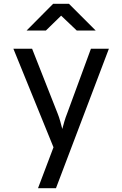

<svg xmlns="http://www.w3.org/2000/svg" viewBox="-20 -805 640 1005"><path d="M179 180 260 -34 50 -550H148L282 -210Q289 -193 295.5 -169.5Q302 -146 306 -130Q310 -146 317 -169.5Q324 -193 331 -210L456 -550H550L273 180ZM119 -645 258 -785H341L481 -645H382L300 -723L220 -645Z"/></svg>

Font: NKDuy Mono
Style: Regular
Weight: 400
Monospace: yes
Designer: NKDuy
Foundry: NKDuy
Version: Version 2.251; ttfautohint (v1.8.4.7-5d5b)